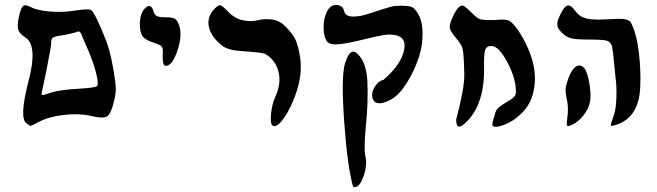

<svg xmlns="http://www.w3.org/2000/svg" viewBox="-20 -754 2660 777"><path d="M299 -395Q369 -399 373 -406Q380 -417 367.5 -464Q355 -511 329 -569Q324 -581 318.5 -593Q313 -605 311.5 -610Q310 -615 307 -620Q304 -625 303 -625.5Q302 -626 298 -626.5Q294 -627 290.5 -625Q287 -623 279 -621Q271 -619 262 -617Q250 -614 235 -611.5Q220 -609 215 -608.5Q210 -608 202.5 -605Q195 -602 194 -602Q193 -602 190 -596.5Q187 -591 187.5 -589Q188 -587 187 -577Q186 -567 185 -561Q183 -547 167 -465Q148 -375 148 -375Q148 -366 161 -371Q185 -379 192 -381Q230 -391 299 -395ZM87 -255Q57 -276 95 -424Q134 -571 82 -603Q60 -617 54.5 -632Q49 -647 55 -679Q63 -719 72.5 -728.5Q82 -738 103 -726Q129 -712 180.5 -707.5Q232 -703 282 -711Q340 -720 349 -713Q365 -702 410 -588Q426 -547 440 -467Q448 -419 448.5 -396.5Q449 -374 441 -343Q429 -293 413 -283Q397 -273 347 -285Q301 -296 239 -289Q177 -282 136 -260Q106 -244 103 -244Q102 -244 87 -255Z M641 -497Q637 -512 639 -541Q640 -559 634 -566Q628 -573 606 -580Q570 -591 558 -606Q546 -621 546 -655Q546 -704 571 -724Q590 -740 600 -712Q600 -710 601 -708Q605 -694 615 -689Q625 -684 650 -684Q677 -684 687 -678.5Q697 -673 704 -654Q722 -605 690 -528Q676 -494 656 -488Q644 -485 641 -497Z M1082 -247Q1073 -255 1077 -294.5Q1081 -334 1094 -362Q1119 -416 1107 -464Q1095 -512 1051 -537Q1027 -543 965.5 -546.5Q904 -550 881 -568Q836 -602 826 -642.5Q816 -683 845 -715Q862 -734 870.5 -733Q879 -732 902 -708Q929 -679 962.5 -672Q996 -665 1022.5 -672Q1049 -679 1080.5 -675Q1112 -671 1136 -646Q1163 -618 1172.5 -600Q1182 -582 1190 -548Q1202 -492 1194 -440Q1187 -395 1165.5 -344Q1144 -293 1119.5 -264Q1095 -235 1082 -247Z M1340 -734H1343Q1357 -732 1363.5 -726.5Q1370 -721 1374 -705Q1381 -687 1409 -687Q1437 -687 1467.5 -697Q1498 -707 1532.5 -718Q1567 -729 1579 -730Q1639 -734 1654 -721Q1686 -691 1689.5 -634Q1693 -577 1674.5 -521Q1656 -465 1625 -416.5Q1594 -368 1562 -351Q1503 -320 1489 -353Q1479 -379 1501 -409Q1514 -427 1532 -431Q1606 -495 1616 -555Q1625 -607 1573 -613Q1553 -616 1527 -611Q1508 -608 1475.5 -600Q1443 -592 1418.5 -586.5Q1394 -581 1368 -577Q1342 -573 1325 -575.5Q1308 -578 1302 -588Q1290 -607 1289.5 -642Q1289 -677 1302.5 -705.5Q1316 -734 1340 -734ZM1409 -545Q1418 -545 1428 -535Q1464 -500 1467 -419Q1470 -338 1461 -247Q1452 -156 1458 -126Q1468 -85 1450 -37.5Q1432 10 1409 2Q1386 -79 1373 -260.5Q1360 -442 1376 -497Q1391 -545 1409 -545Z M1826 -270Q1860 -398 1859 -453Q1857 -536 1852.5 -555Q1848 -574 1827 -598Q1800 -630 1800 -644Q1800 -660 1813 -687.5Q1826 -715 1838 -726Q1848 -734 1856 -730.5Q1864 -727 1886 -705Q1911 -680 1923.5 -676Q1936 -672 1984 -673Q2026 -678 2041.5 -669.5Q2057 -661 2081 -625Q2119 -566 2135.5 -505Q2152 -444 2139 -383.5Q2126 -323 2078 -284Q2054 -262 2019 -248.5Q1984 -235 1974 -245Q1969 -250 1982 -288Q1985 -311 2006.5 -325.5Q2028 -340 2048 -352Q2068 -364 2068 -382Q2068 -437 2033 -502.5Q1998 -568 1969 -568Q1949 -568 1943.5 -552Q1938 -536 1939 -484Q1942 -338 1872 -265Q1826 -216 1826 -270Z M2307 -711Q2324 -687 2351.5 -679.5Q2379 -672 2438 -676Q2482 -679 2502.5 -677Q2523 -675 2532 -665Q2556 -619 2565 -544.5Q2574 -470 2571 -403Q2566 -274 2467 -247Q2456 -244 2453.5 -245Q2451 -246 2453 -254Q2455 -261 2466 -294Q2473 -315 2474.5 -360.5Q2476 -406 2471 -439Q2470 -447 2467.5 -476Q2465 -505 2462 -530Q2459 -555 2457 -566Q2451 -585 2435 -589.5Q2419 -594 2358 -594Q2306 -594 2286 -600.5Q2266 -607 2246 -630Q2233 -645 2235.5 -662Q2238 -679 2255 -709Q2268 -732 2280 -732Q2292 -732 2307 -711ZM2325 -489Q2334 -489 2344 -479Q2356 -466 2364.5 -419.5Q2373 -373 2368 -344Q2363 -314 2340 -285.5Q2317 -257 2288 -246Q2275 -241 2274 -248Q2273 -254 2276 -279Q2282 -320 2273 -356Q2268 -380 2269 -394Q2270 -408 2279 -434Q2299 -489 2325 -489Z"/></svg>

Font: Noam
Style: Regular
Weight: 400
Version: Version 1.1